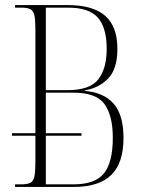

<svg xmlns="http://www.w3.org/2000/svg" viewBox="-20 -734 569 754"><path d="M39 0V-10H63Q87 -10 99 -16Q111 -22 115 -40.5Q119 -59 119 -96V-201H27V-211H119V-620Q119 -656 115 -674Q111 -692 99 -698Q87 -704 63 -704H39V-714H247Q345 -714 393 -672Q441 -630 441 -542Q441 -464 405.5 -426.5Q370 -389 313 -379V-377Q387 -371 426 -327Q465 -283 465 -192Q465 -94 417 -47Q369 0 271 0ZM245 -380Q334 -380 366.5 -423Q399 -466 399 -542Q399 -625 364.5 -664.5Q330 -704 247 -704H160V-380ZM268 -10Q354 -10 388.5 -53.5Q423 -97 423 -193Q423 -280 390.5 -325Q358 -370 270 -370H160V-211H300V-201H160V-10Z"/></svg>

Font: Noto Serif Display Condensed ExtraLight
Style: Regular
Weight: 200
Width: 3
Designer: Monotype Design Team
Foundry: Monotype Imaging Inc.
Version: Version 2.009